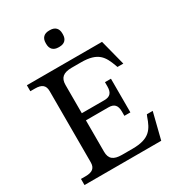

<svg xmlns="http://www.w3.org/2000/svg" viewBox="-215 -1043 1060 1166"><g transform="rotate(-30 315.0 -460.0)"><path d="M392 -386H234V-584C234 -634 260 -656 319 -656H384C504 -656 530 -607 557 -535L562 -521H603L557 -700H30V-658H63C111 -658 132 -640 132 -600V-101C132 -61 111 -43 63 -43H30V0H568L614 -183H573L567 -169C541 -94 513 -45 393 -45H319C260 -45 234 -66 234 -116V-336H392C432 -336 450 -317 450 -273V-243H492V-479H450V-449C450 -405 432 -386 392 -386ZM257 -858C257 -823 277 -803 312 -803H319C354 -803 374 -823 374 -858V-865C374 -900 354 -920 319 -920H312C277 -920 257 -900 257 -865Z"/></g></svg>

Font: LT Superior Serif Medium
Style: Regular
Weight: 500
Designer: Daniel Lyons
Foundry: LyonsType
Version: Version 2.120;FEAKit 1.0